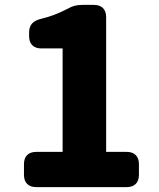

<svg xmlns="http://www.w3.org/2000/svg" viewBox="-20 -725 649 785"><path d="M78 -54V-10C78 22 96 40 128 40H498C530 40 548 22 548 -10V-54C548 -86 530 -104 498 -104H414V-655C414 -687 396 -705 364 -705H316C292 -705 275 -700 254 -688C221 -671 187 -657 144 -647C114 -639 99 -622 99 -592V-577C99 -545 117 -527 149 -527H236V-104H128C96 -104 78 -86 78 -54Z"/></svg>

Font: コーポレート・ロゴ（ラウンド）ver3 Bold
Style: Regular
Weight: 700
Designer: [KANA_main] LOGOTYPE.JP [Source Han Sans] Ryoko NISHIZUKA 西塚涼子 (kana, bopomofo & ideographs); Paul D. Hunt (Latin, Greek
Version: Version 12.001;FEAKit 1.0